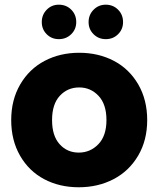

<svg xmlns="http://www.w3.org/2000/svg" viewBox="-20 -791 677 819"><path d="M317.9 -565.9Q399.9 -565.9 465.6 -531.5Q531.2 -497.1 569.6 -431.2Q607.9 -365.2 607.9 -278.8Q607.9 -192.4 569.1 -126.7Q530.3 -61 464.1 -26.6Q397.9 7.8 315.9 7.8Q233.9 7.8 168.7 -26.6Q103.5 -61 65.7 -126.7Q27.8 -192.4 27.8 -278.8Q27.8 -365.2 66.4 -431.2Q105 -497.1 170.7 -531.5Q236.3 -565.9 317.9 -565.9ZM202.1 -278.8Q202.1 -211.4 234.4 -175.8Q266.6 -140.1 315.9 -140.1Q365.2 -140.1 399.7 -176Q434.1 -211.9 434.1 -278.8Q434.1 -346.2 400.4 -382.1Q366.7 -418 317.9 -418Q268.1 -418 235.1 -382.3Q202.1 -346.7 202.1 -278.8ZM231 -624Q200.2 -624 179.2 -645Q158.2 -666 158.2 -696.8Q158.2 -728 179.2 -749.5Q200.2 -771 231 -771Q262.7 -771 283.9 -749.8Q305.2 -728.5 305.2 -696.8Q305.2 -666 283.7 -645Q262.2 -624 231 -624ZM431.2 -624Q400.4 -624 379.2 -645Q357.9 -666 357.9 -696.8Q357.9 -728 379.2 -749.5Q400.4 -771 431.2 -771Q462.4 -771 483.6 -749.8Q504.9 -728.5 504.9 -696.8Q504.9 -666 483.6 -645Q462.4 -624 431.2 -624Z"/></svg>

Font: SVN-Poppins
Style: Bold
Weight: 700
Designer: Ninad Kale (Devanagari), Jonny Pinhorn (Latin)
Foundry: Indian Type Foundry
Version: Version 3.200;PS 1.000;hotconv 16.6.54;makeotf.lib2.5.65590